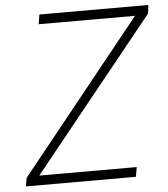

<svg xmlns="http://www.w3.org/2000/svg" viewBox="-52 -774 719 821"><g transform="rotate(-5 307.5 -363.5)"><path d="M25.9 0 32.7 -36.6 554.3 -686.1H141L147.4 -727.3H615.4L610.4 -690.7L87 -41.2H505.3L498.2 0Z"/></g></svg>

Font: Inter Extra Light  BETA
Style: Italic
Weight: 200
Italic angle: 9.39999°
Designer: Rasmus Andersson
Foundry: rsms
Version: Version 3.011;git-f93a4a705